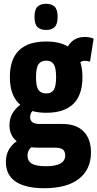

<svg xmlns="http://www.w3.org/2000/svg" viewBox="-20 -773 514 1013"><path d="M224 -178Q183 -178 151 -187Q139 -174 139 -155Q139 -119 189 -119H310Q382 -119 421 -79.5Q460 -40 460 31Q460 120 397 170Q334 220 213 220Q114 220 62.5 185Q11 150 11 82Q11 45 26 18Q41 -9 68 -28Q30 -59 30 -112Q30 -148 45.5 -174.5Q61 -201 87 -220Q32 -267 32 -366Q32 -554 224 -554Q294 -554 338 -528Q368 -578 427 -578Q453 -578 474 -569L455 -448Q441 -452 427 -452Q414 -452 404 -445Q415 -411 415 -366Q415 -178 224 -178ZM224 -280Q251 -280 263.5 -298.5Q276 -317 276 -366Q276 -415 263.5 -434Q251 -453 224 -453Q196 -453 183 -434Q170 -415 170 -366Q170 -317 183 -298.5Q196 -280 224 -280ZM125 47Q125 76 147.5 90Q170 104 223 104Q324 104 324 47Q324 26 312 16Q300 6 267 6H182Q162 6 145 4Q125 21 125 47ZM223 -615Q194 -615 178 -630Q162 -645 162 -684Q162 -723 178 -738Q194 -753 223 -753Q252 -753 268 -738Q284 -723 284 -684Q284 -645 268 -630Q252 -615 223 -615Z"/></svg>

Font: Georama SemiCondensed
Style: Bold
Weight: 700
Width: 4
Designer: Jean-Baptiste Levee
Foundry: Production Type
Version: Version 1.000